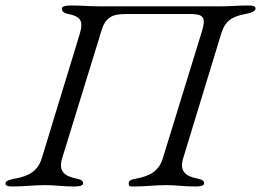

<svg xmlns="http://www.w3.org/2000/svg" viewBox="-40 -673 949 698"><path d="M4 5C54 5 77 0 124 0C166 0 182 5 232 5C248 5 262 2 262 -6C262 -15 257 -20 237 -24C193 -33 172 -51 186 -98L329 -562C343 -609 367 -622 417 -622C457 -622 489 -622 529 -622H654C699 -622 709 -609 695 -562L552 -98C538 -51 505 -33 456 -24C433 -20 428 -15 428 -6C428 2 428 5 444 5C494 5 517 0 564 0C606 0 622 5 672 5C688 5 702 2 702 -6C702 -15 697 -20 677 -24C633 -33 612 -51 626 -98L764 -550C778 -597 803 -613 852 -622C875 -626 889 -633 889 -642C889 -650 881 -653 865 -653C815 -653 803 -650 763 -650C685 -650 616 -650 538 -650H323C281 -650 265 -653 215 -653C199 -653 185 -650 185 -642C185 -633 189 -626 209 -622C253 -613 264 -597 250 -550L112 -98C98 -51 65 -33 16 -24C-7 -20 -20 -15 -20 -6C-20 2 -12 5 4 5Z"/></svg>

Font: EB Garamond
Style: Italic
Weight: 400
Italic angle: -17.2°
Designer: Georg Duffner and Octavio Pardo
Foundry: Georg Duffner
Version: Version 1.000;PS 001.000;hotconv 1.0.88;makeotf.lib2.5.64775